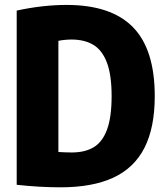

<svg xmlns="http://www.w3.org/2000/svg" viewBox="-20 -770 694 799"><path d="M49.5 -1V-726Q158 -749.5 257 -749.5Q442.5 -749.5 533.2 -657Q624 -564.5 624 -370Q624 -238.5 581 -154.5Q538 -70.5 451.2 -30.5Q364.5 9.5 232 9.5Q144 9.5 49.5 -1ZM444.5 -370Q444.5 -457.5 425 -509.2Q405.5 -561 368.8 -583.2Q332 -605.5 277.5 -605.5Q264.5 -605.5 249.2 -604Q234 -602.5 223 -600V-137.5Q254.5 -135.5 278.5 -135.5Q334 -135.5 370.2 -157.5Q406.5 -179.5 425.5 -231Q444.5 -282.5 444.5 -370Z"/></svg>

Font: Encode Sans Condensed ExtraBold
Style: Regular
Weight: 800
Width: 3
Designer: Multiple Designers
Foundry: Impallari Type
Version: Version 2.000